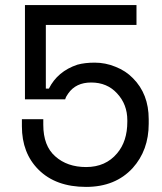

<svg xmlns="http://www.w3.org/2000/svg" viewBox="-20 -720 636 754"><path d="M236 -330H78V-700H516V-622H160V-372H172Q206 -440 284 -466Q313 -474 352 -474Q394 -474 433 -458Q474 -442 502 -413Q564 -351 564 -252V-234Q564 -130 501 -60Q433 14 318 14Q199 14 131 -54Q66 -119 66 -224V-252H150V-230Q150 -147 197 -106Q244 -64 318 -64Q395 -64 440 -118Q480 -165 480 -242V-248Q480 -310 440 -353Q401 -396 338 -396Q278 -396 248 -353Q239 -341 236 -330Z"/></svg>

Font: Rilu
Style: Regular
Weight: 500
Designer: Alí Sinisterra
Foundry: Alí Sinisterra
Version: 0.1